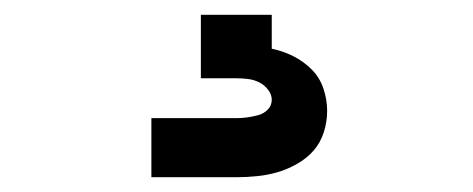

<svg xmlns="http://www.w3.org/2000/svg" viewBox="-20 -20 640 260"><path d="M185 220V140H300Q307 140 314.5 139Q322 138 329.5 136Q337 134 342.5 128.5Q348 123 348 115Q348 108 343 101.5Q338 95 331 91.5Q324 88 316 87Q308 86 300 86H252V0H348V46Q363 49 377 56Q391 63 402 74Q413 85 418 100Q423 115 423 130Q423 145 418.5 159Q414 173 405 183.5Q396 194 383 201.5Q370 209 356.5 213Q343 217 328.5 218.5Q314 220 300 220Z"/></svg>

Font: Iosevka SS04 XBd Ex
Style: Regular
Weight: 800
Width: 7
Monospace: yes
Designer: Belleve Invis
Foundry: Belleve Invis
Version: Version 19.0.0; ttfautohint (v1.8.4)